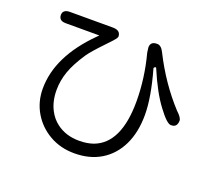

<svg xmlns="http://www.w3.org/2000/svg" viewBox="-125 -878 1249 1103"><g transform="rotate(20 500.0 -326.5)"><path d="M689.5 -572.3Q691.4 -573.2 694.3 -574.2L700.2 -572.3Q701.2 -570.3 702.1 -567.4Q756.8 -438.5 812.5 -365.2Q867.2 -291 892.6 -291Q920.9 -291 927.7 -313.5Q930.7 -321.3 930.7 -332Q930.7 -350.6 897.5 -380.9Q783.2 -504.9 702.1 -666Q684.6 -703.1 659.2 -703.1Q636.7 -703.1 627.4 -693.4Q618.2 -683.6 618.2 -667L622.1 -636.7Q660.2 -492.2 660.2 -351.6Q660.2 -94.7 513.7 -40Q475.6 -26.4 426.8 -26.4Q345.7 -26.4 289.1 -69.3Q253.9 -95.7 233.4 -135.7Q206.1 -187.5 206.1 -256.8Q206.1 -314.5 226.1 -371.1Q246.1 -427.7 293.9 -499Q315.4 -530.3 376 -593.8Q423.8 -642.6 431.6 -656.2Q435.5 -663.1 435.5 -666Q435.5 -682.6 425.8 -692.4Q414.1 -704.1 386.7 -704.1H125Q100.6 -704.1 90.8 -693.4Q82 -685.5 82 -669.9Q82 -654.3 91.8 -644.5Q101.6 -634.8 125 -634.8H330.1L319.3 -624Q128.9 -434.6 128.9 -237.3Q128.9 -157.2 167.5 -91.8Q206.1 -26.4 273.4 12.2Q340.8 50.8 425.8 50.8Q519.5 50.8 588.4 8.8Q657.2 -33.2 694.8 -110.8Q732.4 -188.5 732.4 -295.4Q732.4 -402.3 686.5 -564.5L688.5 -570.3L697.3 -568.4Z"/></g></svg>

Font: FakePearl
Style: Light
Weight: 350
Version: Version 1.2